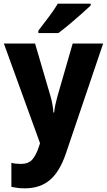

<svg xmlns="http://www.w3.org/2000/svg" viewBox="-20 -786 583 1046"><path d="M1 -549H171L256 -259Q268 -217 271 -173H275Q277 -194 281.5 -215Q286 -236 292 -258L376 -549H542L339 50Q306 148 252.5 194Q199 240 115 240Q92 240 74.5 237.5Q57 235 42 232V101Q52 104 66 105.5Q80 107 94 107Q135 107 156 83Q177 59 192 13L198 -6ZM474 -756Q455 -738 423.5 -710Q392 -682 358 -653.5Q324 -625 298 -606H189V-619Q214 -652 244.5 -692Q275 -732 295 -766H474Z"/></svg>

Font: Noto Sans SemiCondensed ExtraBold
Style: Regular
Weight: 800
Width: 4
Designer: Monotype Design Team
Foundry: Monotype Imaging Inc.
Version: Version 2.013; ttfautohint (v1.8.4.7-5d5b)